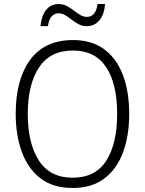

<svg xmlns="http://www.w3.org/2000/svg" viewBox="-20 -1017 721 954"><path d="M622 -451Q622 -345 592 -262Q562 -179 499.5 -131Q437 -83 341 -83Q243 -83 180.5 -131.5Q118 -180 88 -263.5Q58 -347 58 -452Q58 -622 130 -720Q202 -818 343 -818Q436 -818 498 -772Q560 -726 591 -643.5Q622 -561 622 -451ZM118 -451Q118 -305 173 -219.5Q228 -134 341 -134Q454 -134 508 -218.5Q562 -303 562 -451Q562 -602 507 -684Q452 -766 343 -766Q229 -766 173.5 -681.5Q118 -597 118 -451ZM181 -887Q186 -938 209 -967.5Q232 -997 272 -997Q294 -997 312.5 -987Q331 -977 347 -964.5Q363 -952 379 -942.5Q395 -933 412 -933Q432 -933 446 -948Q460 -963 465 -997H502Q498 -944 473.5 -915.5Q449 -887 411 -887Q389 -887 371 -896.5Q353 -906 336.5 -919Q320 -932 304 -941.5Q288 -951 271 -951Q251 -951 237 -936Q223 -921 218 -887Z"/></svg>

Font: Noto Sans Telugu UI SemiCondensed Light
Style: Regular
Weight: 300
Width: 4
Designer: Jelle Bosma - Monotype Design Team
Foundry: Monotype Imaging Inc.
Version: Version 2.005; ttfautohint (v1.8.4.7-5d5b)